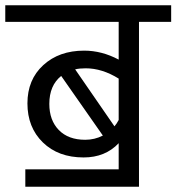

<svg xmlns="http://www.w3.org/2000/svg" viewBox="-40 -708 669 728"><path d="M609 -688V-625H487V0H56V-66H410V-165Q359 -111 277 -111Q181 -111 122.5 -168Q64 -225 64 -316Q64 -406 124 -461Q184 -516 279 -516Q346 -516 410 -482V-625H-20V-688ZM394 -229Q402 -238 410 -253V-410Q347 -449 285 -449Q261 -449 245 -445ZM147 -314Q147 -252 183 -215Q219 -178 283 -178Q319 -178 350 -194L192 -420Q147 -384 147 -314Z"/></svg>

Font: FiraGO Book
Style: Regular
Weight: 350
Designer: bBox Type
Foundry: bBox Type GmbH
Version: Version 1.001;PS 001.001;hotconv 1.0.88;makeotf.lib2.5.64775